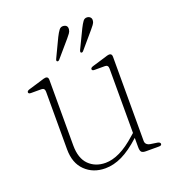

<svg xmlns="http://www.w3.org/2000/svg" viewBox="-120 -726 755 830"><g transform="rotate(-20 258.0 -310.5)"><path d="M96.5 -124.5V-389.5Q96.5 -406.5 81 -406.5H33.5Q21.5 -406.5 21.5 -414Q21.5 -420.5 33 -424L93 -442Q100.5 -444.5 106 -446Q111.5 -447.5 115 -447.5Q127.5 -447.5 127.5 -433V-131.5Q127.5 -72 157.2 -42.2Q187 -12.5 234 -12.5Q265 -12.5 300.5 -29.5Q336 -46.5 377.5 -84L388.5 -93.5V-389.5Q388.5 -406.5 373.5 -406.5H326Q314 -406.5 314 -414Q314 -420.5 325.5 -424L385.5 -442Q393 -444.5 398.2 -446Q403.5 -447.5 407 -447.5Q420 -447.5 420 -433V-45.5Q420 -26.5 443 -22.5L473.5 -18Q486.5 -15.5 486.5 -8Q486.5 0 474.5 0H414.5Q399.5 0 394 -5.8Q388.5 -11.5 388.5 -29V-71L387.5 -70Q342 -28.5 302.8 -9.5Q263.5 9.5 225 9.5Q169 9.5 132.8 -25.8Q96.5 -61 96.5 -124.5ZM337.5 -594Q346.5 -612 354 -622.2Q361.5 -632.5 374 -631Q382.5 -630 387.8 -624Q393 -618 391.5 -608.5Q390.5 -599.5 384.2 -591.5Q378 -583.5 371 -575L307 -500Q301.5 -493.5 296 -497Q292.5 -500 296.5 -509ZM227 -594Q236 -612 243.8 -622.2Q251.5 -632.5 264 -631Q284 -628.5 281.5 -608.5Q280.5 -599.5 274.5 -591.5Q268.5 -583.5 261 -574.5L197 -500Q191 -493.5 186 -497Q182 -500 186.5 -509Z"/></g></svg>

Font: Fraunces 72pt Soft Thin
Style: Regular
Weight: 100
Version: Version 1.000;[b76b70a41]